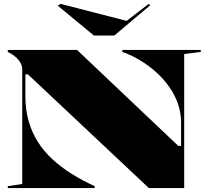

<svg xmlns="http://www.w3.org/2000/svg" viewBox="-20 -964 1066 984"><path d="M20 0V-10L94 -21V-609Q94 -634 74.5 -657.5Q55 -681 20 -698V-708H375L894 -216H908V-335Q908 -385 892.5 -430.5Q877 -476 848.5 -517Q820 -558 782 -592.5Q744 -627 699.5 -654Q655 -681 607 -698V-708H1009V-698L924 -687V0H743L123 -583H110V-471Q110 -402 126.5 -344Q143 -286 174 -237Q205 -188 249 -147.5Q293 -107 347.5 -73Q402 -39 465 -10V0ZM742 -944 750 -937 566 -782H461L276 -935L291 -944L629 -857Z"/></svg>

Font: Kalnia SemiExpanded SemiBold
Style: Regular
Weight: 600
Width: 6
Designer: Frida Medrano
Foundry: Frida Medrano
Version: Version 1.105